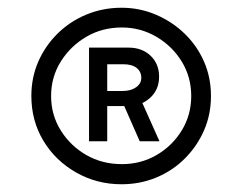

<svg xmlns="http://www.w3.org/2000/svg" viewBox="-20 -732 626 496"><path d="M294 -256Q230 -256 176.5 -286.5Q123 -317 92 -368.5Q61 -420 61 -484Q61 -532 79 -573Q97 -614 129 -645.5Q161 -677 203.5 -694.5Q246 -712 294 -712Q341 -712 383 -694Q425 -676 457 -645Q489 -614 507 -573Q525 -532 525 -484Q525 -436 507 -395Q489 -354 457.5 -322.5Q426 -291 384 -273.5Q342 -256 294 -256ZM295 -308Q344 -308 384.5 -331.5Q425 -355 449.5 -395Q474 -435 474 -484Q474 -533 449.5 -573Q425 -613 384 -637Q343 -661 295 -661Q244 -661 203 -637Q162 -613 137 -573Q112 -533 112 -484Q112 -435 137 -395Q162 -355 203 -331.5Q244 -308 295 -308ZM341 -367 297 -467 341 -481 392 -367ZM210 -367V-609H312Q347 -609 369 -588Q391 -567 391 -534Q391 -500 367.5 -479Q344 -458 312 -458H236L257 -470V-367ZM257 -487 238 -497H297Q318 -497 331.5 -506.5Q345 -516 345 -531Q345 -547 333 -556.5Q321 -566 299 -566H235L257 -577Z"/></svg>

Font: Lexend Exa Light
Style: Regular
Weight: 300
Designer: Bonnie Shaver-Troup, Thomas Jockin
Foundry: Lexend
Version: Version 1.007